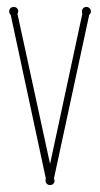

<svg xmlns="http://www.w3.org/2000/svg" viewBox="-20 -530 292 560"><path d="M137.2 -8.8Q139.2 -4.9 139.2 -2.9Q139.2 2.4 135.3 6.1Q131.3 9.8 126 9.8Q120.6 9.8 116.7 6.1Q112.8 2.4 112.8 -2.9Q112.8 -6.8 113.8 -8.8L11.2 -486.8Q8.8 -488.3 7.8 -491.2Q6.8 -494.1 6.8 -497.1Q6.8 -502.4 10.7 -506.1Q14.6 -509.8 20 -509.8Q25.4 -509.8 29.3 -506.1Q33.2 -502.4 33.2 -497.1Q33.2 -493.7 30.8 -490.2L126 -51.8L220.2 -490.2Q219.2 -491.7 219.2 -493.7Q219.2 -495.6 219.2 -497.1Q219.2 -502.4 222.9 -506.1Q226.6 -509.8 231.9 -509.8Q237.3 -509.8 241.2 -506.1Q245.1 -502.4 245.1 -497.1Q245.1 -490.2 240.2 -486.8Z"/></svg>

Font: Wire One
Style: Regular
Weight: 400
Designer: Alexei Vanyashin, Gayaneh Bagdasaryan
Foundry: Cyreal Type Foundry
Version: Version 1.000